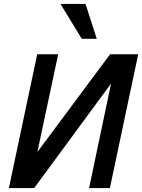

<svg xmlns="http://www.w3.org/2000/svg" viewBox="-20 -950 718 970"><path d="M24.9 0 168 -675.8H273.9L168.9 -182.1L536.1 -675.8H678.2L535.2 0H430.2L541 -527.8L152.8 0ZM393.1 -753.9 285.6 -930.2H412.1L468.8 -753.9Z"/></svg>

Font: Clear Sans Medium
Style: Italic
Weight: 500
Italic angle: -12°
Foundry: Intel Corporation
Version: Version 1.00